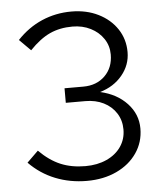

<svg xmlns="http://www.w3.org/2000/svg" viewBox="-52 -757 704 815"><g transform="rotate(-5 300.0 -350.0)"><path d="M286 11Q214 11 151.5 -14Q89 -39 41 -88L89 -135Q133 -91 179.5 -71.5Q226 -52 285 -52Q336 -52 375.5 -70Q415 -88 437 -120Q459 -152 459 -193Q459 -232 439.5 -262.5Q420 -293 386 -310Q352 -327 308 -327H225V-389H305Q362 -389 397.5 -424Q433 -459 433 -515Q433 -552 413 -582Q393 -612 358.5 -629.5Q324 -647 281 -647Q227 -647 184.5 -627.5Q142 -608 98 -562L50 -610Q97 -660 156 -685.5Q215 -711 282 -711Q346 -711 396.5 -686Q447 -661 476 -617.5Q505 -574 505 -519Q505 -464 469 -420.5Q433 -377 374 -360Q445 -344 488 -298Q531 -252 531 -191Q531 -133 499.5 -87Q468 -41 412.5 -15Q357 11 286 11Z"/></g></svg>

Font: Red Hat Mono
Style: Regular
Weight: 400
Designer: Pentagram, MCKL
Foundry: Pentagram, MCKL
Version: Version 1.023